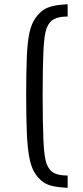

<svg xmlns="http://www.w3.org/2000/svg" viewBox="-20 -724 405 934"><path d="M107.4 -263.2Q107.4 -372.6 110.4 -445.3Q113.3 -518.1 123 -563.7Q132.8 -609.4 153.8 -638.2Q170.9 -661.6 189.9 -674.8Q209 -688 237.1 -694.6Q265.1 -701.2 309.1 -703.6V-643.6Q266.1 -643.6 242.4 -630.9Q218.8 -618.2 206.5 -585.9Q194.8 -554.7 191.2 -473.4Q187.5 -392.1 187.5 -263.2Q187.5 -127 191.2 -43.2Q194.8 40.5 206.5 72.3Q218.8 105 242.4 117.4Q266.1 129.9 309.1 129.9V189.9Q264.6 187.5 236.6 181.2Q208.5 174.8 189.7 161.4Q170.9 147.9 153.8 124.5Q133.8 96.7 123.8 48.3Q113.8 0 110.6 -76.2Q107.4 -152.3 107.4 -263.2Z"/></svg>

Font: Metrophobic
Style: Regular
Weight: 400
Designer: Vernon Adams
Foundry: Vernon Adams
Version: Version 3.200; ttfautohint (v1.8.4.7-5d5b);gftools[0.9.23]